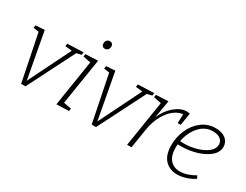

<svg xmlns="http://www.w3.org/2000/svg" viewBox="-73 -1234 2230 1739"><g transform="rotate(30 1042.0 -364.0)"><path d="M367 -522 535 -528 531 -500 480 -488 232 2H187L88 -486L30 -494L35 -522L128 -528L217 -48L434 -487L363 -494Z M686 -528 609 -44 690 -29 685 -2 556 3 632 -479 552 -495 556 -522ZM649 -689Q649 -709 661 -722Q673 -735 692 -735Q707 -735 716.5 -725Q726 -715 726 -698Q726 -678 714 -665Q702 -652 683 -652Q667 -652 658 -662Q649 -672 649 -689Z M1105 -522 1273 -528 1269 -500 1218 -488 970 2H925L826 -486L768 -494L773 -522L866 -528L955 -48L1172 -487L1101 -494Z M1645 -527 1624 -399H1592L1596 -493Q1554 -491 1507.5 -457.5Q1461 -424 1423.5 -357Q1386 -290 1371 -196L1340 0H1294L1370 -479L1290 -495L1294 -522L1422 -528L1390 -344Q1427 -429 1489 -480.5Q1551 -532 1612 -532Q1631 -532 1645 -527Z M1689 -233Q1687 -211 1687 -199Q1687 -114 1725 -71.5Q1763 -29 1827 -29Q1900 -29 1983 -78L1997 -49Q1905 7 1819 7Q1739 7 1690.5 -45Q1642 -97 1642 -199Q1642 -283 1676 -360Q1710 -437 1772.5 -484.5Q1835 -532 1916 -532Q1983 -532 2021.5 -500.5Q2060 -469 2060 -419Q2060 -363 2010 -320.5Q1960 -278 1881.5 -255Q1803 -232 1722 -232ZM1693 -269Q1721 -267 1734 -267Q1799 -267 1864 -285.5Q1929 -304 1971.5 -338Q2014 -372 2014 -416Q2014 -452 1986 -473.5Q1958 -495 1909 -495Q1826 -495 1768.5 -429.5Q1711 -364 1693 -269Z"/></g></svg>

Font: Bitter Pro Light
Style: Italic
Weight: 300
Italic angle: -9°
Designer: Sol Matas, and Bitter project Authors
Foundry: Sol Matas
Version: Version 1.010